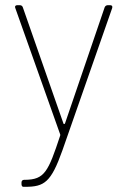

<svg xmlns="http://www.w3.org/2000/svg" viewBox="-20 -521 490 741"><path d="M70 200H77C151 200 177 183 221 59L413 -490C415 -497 412 -501 405 -501H396C391 -501 386 -498 384 -493L231 -45C230 -42 226 -41 225 -44L68 -493C66 -499 61 -501 56 -501H47C41 -501 38 -498 38 -494C38 -493 39 -491 39 -490L212 -3C213 -2 213 1 212 3C166 142 152 172 77 173H73C67 173 63 177 63 183V190C63 196 66 200 70 200Z"/></svg>

Font: Barlow Thin
Style: Regular
Weight: 250
Designer: Jeremy Tribby
Foundry: Tribby Type
Version: Version 1.422;hotconv 1.0.109;makeotfexe 2.5.65596